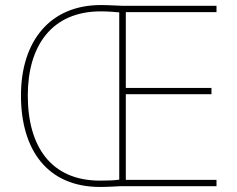

<svg xmlns="http://www.w3.org/2000/svg" viewBox="-20 -737 939 760"><path d="M379 -717C178 -717 63 -574 63 -359C63 -143 168 3 376 3C409 3 434 1 456 0H837V-25H478V-364H817V-389H478V-689H837V-714H466C431 -715 412 -717 379 -717ZM379 -692C412 -692 437 -689 452 -688V-26C434 -23 409 -22 376 -22C182 -22 90 -157 90 -359C90 -556 185 -692 379 -692Z"/></svg>

Font: Noto Sans Gurmukhi Thin
Style: Regular
Weight: 100
Designer: Jelle Bosma - Monotype Design Team
Foundry: Monotype Imaging Inc.
Version: Version 2.004